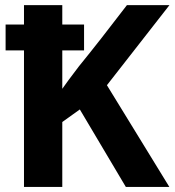

<svg xmlns="http://www.w3.org/2000/svg" viewBox="-20 -734 686 754"><path d="M74.2 -536.1H2V-637.7H74.2V-713.9H224.6V-637.7H310.1V-536.1H224.6V-385.3Q242.7 -411.6 289.6 -473.1Q371.6 -573.7 478.5 -713.9H645.5L399.9 -399.4L645 0H474.1L293.5 -304.2L224.6 -254.9V0H74.2Z"/></svg>

Font: Viking Open Sans
Style: Bold
Weight: 700
Foundry: Ascender Corporation
Version: Version 2.001